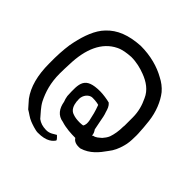

<svg xmlns="http://www.w3.org/2000/svg" viewBox="-181 -750 991 991"><g transform="rotate(45 314.5 -254.5)"><path d="M25 -203C25 -116 43 -49 80 1C92 14 103 28 116 42C134 52 151 67 172 75C184 80 219 92 235 92C302 93 323 66 332 53C332 45 318 35 314 30C301 36 284 53 255 52C230 51 213 46 195 33C176 10 154 -11 139 -39C116 -85 100 -136 100 -204C100 -227 101 -250 102 -273C105 -387 141 -471 217 -508C241 -520 270 -524 301 -526C339 -526 373 -517 402 -506C445 -490 482 -465 500 -423C516 -390 527 -353 527 -311V-255C527 -250 527 -246 526 -242C526 -210 521 -182 513 -159C508 -146 498 -133 490 -124C477 -114 468 -102 449 -99C448 -97 446 -96 444 -96C445 -106 438 -120 432 -128L422 -178C419 -196 415 -217 409 -232C404 -250 399 -265 385 -277C367 -282 334 -287 313 -287C203 -287 206 -239 210 -150C212 -138 215 -126 219 -117C226 -75 247 -45 288 -39C322 -28 361 -26 392 -26C402 -9 423 -3 449 -6C502 -22 533 -60 561 -100C578 -121 590 -147 598 -177C604 -197 606 -221 606 -244C607 -253 606 -262 606 -272C605 -301 602 -329 599 -357C592 -416 570 -470 540 -508C523 -528 502 -544 478 -556C430 -583 368 -601 295 -601C211 -596 152 -573 109 -527C72 -489 51 -429 38 -370C30 -338 26 -289 25 -244ZM264 -164V-171C259 -200 276 -227 298 -234C308 -238 345 -234 355 -230C361 -215 366 -198 370 -184C374 -160 391 -122 375 -100C368 -99 360 -98 352 -98C333 -98 317 -100 303 -105C275 -113 267 -140 264 -164Z"/></g></svg>

Font: SolarCharger
Style: 550
Weight: 400
Designer: Mew Too
Foundry: Cannot Into Space Fonts/KineticPlasma Fonts
Version: Version 1.100